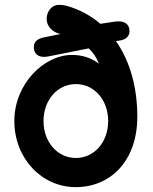

<svg xmlns="http://www.w3.org/2000/svg" viewBox="-20 -760 630 790"><path d="M545 -280C545 -398 516 -507 457 -591L472 -593C500 -597 517 -613 512 -642C506 -669 481 -675 452 -671L393 -662C355 -695 309 -720 255 -736C243 -739 233 -740 224 -740C188 -740 172 -708 172 -682C172 -653 194 -629 225 -621L228 -620L160 -606C131 -600 115 -585 120 -557C125 -529 150 -522 180 -528L345 -561C363 -544 377 -524 387 -498C357 -521 320 -534 276 -534C161 -534 39 -415 39 -262C39 -109 151 10 292 10C433 10 545 -96 545 -280ZM159 -262C159 -349 217 -414 292 -414C368 -414 425 -349 425 -262C425 -175 368 -110 292 -110C217 -110 159 -175 159 -262Z"/></svg>

Font: Hotpoint
Style: Bold
Weight: 700
Designer: Andrew Paglinawan, Luciano Perondi, Riccardo Olocco
Foundry: CAST Cooperativa Anonima Servizi Tipografici
Version: Version 1.000;PS 2.1;hotconv 16.6.51;makeotf.lib2.5.65220